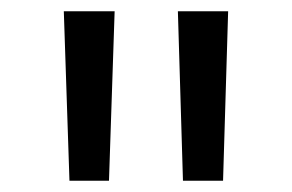

<svg xmlns="http://www.w3.org/2000/svg" viewBox="-20 -790 517 340"><path d="M103 -470 93 -770H183L173 -470ZM304 -470 295 -770H384L375 -470Z"/></svg>

Font: M PLUS 2 Thin
Style: Regular
Weight: 400
Version: Version 1.001